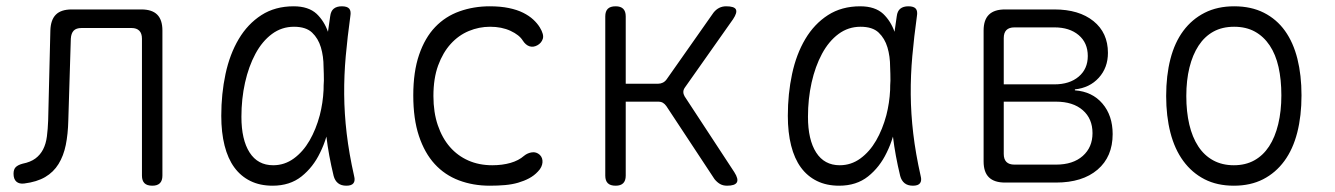

<svg xmlns="http://www.w3.org/2000/svg" viewBox="-20 -580 4240 610"><path d="M140 -483Q141 -517 157.5 -533.5Q174 -550 208 -550H429Q463 -550 479.5 -533.5Q496 -517 496 -483V-22Q496 -6 488 2Q480 10 464 10Q447 10 439 2Q431 -6 431 -22V-457Q431 -474 422.5 -482.5Q414 -491 398 -491H239Q222 -491 214 -482.5Q206 -474 205 -457L197 -197Q196 -154 189 -119.5Q182 -85 166 -59Q150 -33 123.5 -17.5Q97 -2 57 3Q41 5 32 -3Q23 -11 23 -28Q23 -42 30 -49Q37 -56 52 -60Q77 -65 92.5 -76.5Q108 -88 117 -105.5Q126 -123 129 -146.5Q132 -170 133 -197Z M846 10Q806 10 775.5 -5Q745 -20 724.5 -48Q704 -76 693.5 -117.5Q683 -159 683 -212Q683 -282 696.5 -345Q710 -408 738.5 -456Q767 -504 810.5 -532Q854 -560 913 -560Q960 -560 986 -536Q1010 -513 1022 -479Q1025 -503 1029 -528Q1031 -545 1040.5 -552.5Q1050 -560 1066 -560Q1083 -560 1089.5 -552.5Q1096 -545 1093 -528Q1084 -463 1078.5 -402Q1073 -341 1073.5 -280Q1074 -219 1081.5 -155.5Q1089 -92 1105 -21Q1109 -6 1103 2Q1097 10 1080.5 10Q1064 10 1054 2Q1044 -6 1040 -21Q1024 -87 1017 -146Q1009 -119 997 -95Q975 -49 938 -19.5Q901 10 846 10ZM848 -55Q884 -55 913.5 -76.5Q943 -98 963.5 -133.5Q984 -169 996 -214Q1006 -253 1008 -294Q1008 -309 1009 -324Q1009 -345 1008 -367Q1008 -401 999.5 -429.5Q991 -458 971.5 -476.5Q952 -495 914 -495Q875 -495 844 -472Q813 -449 791.5 -409Q770 -369 758.5 -317.5Q747 -266 747 -209Q747 -136 773 -95.5Q799 -55 848 -55Z M1293 -277Q1293 -352 1311.5 -406Q1330 -460 1362.5 -494Q1395 -528 1440 -544Q1485 -560 1536 -560Q1570 -560 1596.5 -554.5Q1623 -549 1642 -539.5Q1661 -530 1674 -518Q1687 -506 1695 -493Q1709 -470 1704.5 -456.5Q1700 -443 1687 -436Q1674 -429 1662 -433Q1650 -437 1641 -451Q1630 -469 1602 -482Q1574 -495 1537 -495Q1502 -495 1469.5 -481.5Q1437 -468 1412 -440.5Q1387 -413 1372 -372Q1357 -331 1357 -275Q1357 -223 1371 -182Q1385 -141 1409.5 -113Q1434 -85 1468 -70Q1502 -55 1544 -55Q1576 -55 1602 -62.5Q1628 -70 1645 -85Q1656 -94 1670 -96Q1684 -98 1695 -88Q1700 -83 1702 -77Q1704 -71 1703.5 -64Q1703 -57 1699.5 -49.5Q1696 -42 1689 -35Q1677 -22 1661 -13.5Q1645 -5 1626 0.5Q1607 6 1584.5 8Q1562 10 1536 10Q1483 10 1438 -7Q1393 -24 1361 -59Q1329 -94 1311 -148Q1293 -202 1293 -277Z M1936 10Q1919 10 1911 2Q1903 -6 1903 -22V-528Q1903 -544 1911 -552Q1919 -560 1936 -560Q1952 -560 1960 -552Q1968 -544 1968 -528V-314H2071Q2079 -314 2086 -317.5Q2093 -321 2098 -328L2247 -540Q2255 -550 2265 -555Q2275 -560 2287 -560Q2313 -560 2318 -550Q2323 -540 2309 -519L2156 -302Q2151 -295 2151 -288Q2151 -281 2155 -274L2313 -33Q2327 -11 2321 -0.5Q2315 10 2290 10Q2277 10 2267.5 4.5Q2258 -1 2250 -11L2097 -243Q2092 -250 2086 -253.5Q2080 -257 2071 -257H1968V-22Q1968 -6 1960 2Q1952 10 1936 10Z M2646 10Q2606 10 2575.5 -5Q2545 -20 2524.5 -48Q2504 -76 2493.5 -117.5Q2483 -159 2483 -212Q2483 -282 2496.5 -345Q2510 -408 2538.5 -456Q2567 -504 2610.5 -532Q2654 -560 2713 -560Q2760 -560 2786 -536Q2810 -513 2822 -479Q2825 -503 2829 -528Q2831 -545 2840.5 -552.5Q2850 -560 2866 -560Q2883 -560 2889.5 -552.5Q2896 -545 2893 -528Q2884 -463 2878.5 -402Q2873 -341 2873.5 -280Q2874 -219 2881.5 -155.5Q2889 -92 2905 -21Q2909 -6 2903 2Q2897 10 2880.5 10Q2864 10 2854 2Q2844 -6 2840 -21Q2824 -87 2817 -146Q2809 -119 2797 -95Q2775 -49 2738 -19.5Q2701 10 2646 10ZM2648 -55Q2684 -55 2713.5 -76.5Q2743 -98 2763.5 -133.5Q2784 -169 2796 -214Q2806 -253 2808 -294Q2808 -309 2809 -324Q2809 -345 2808 -367Q2808 -401 2799.5 -429.5Q2791 -458 2771.5 -476.5Q2752 -495 2714 -495Q2675 -495 2644 -472Q2613 -449 2591.5 -409Q2570 -369 2558.5 -317.5Q2547 -266 2547 -209Q2547 -136 2573 -95.5Q2599 -55 2648 -55Z M3173 0Q3139 0 3122 -16.5Q3105 -33 3105 -67V-483Q3105 -517 3122 -533.5Q3139 -550 3173 -550H3330Q3408 -550 3454 -513Q3500 -476 3500 -412Q3500 -365 3471 -333Q3442 -301 3395 -296V-293Q3450 -289 3482.5 -251Q3515 -213 3515 -154Q3515 -82 3467 -41Q3419 0 3335 0ZM3169 -257V-91Q3169 -74 3177.5 -65.5Q3186 -57 3203 -57H3335Q3389 -57 3420 -84.5Q3451 -112 3451 -157Q3451 -203 3420 -230Q3389 -257 3335 -257ZM3203 -493Q3186 -493 3177.5 -484.5Q3169 -476 3169 -459V-312H3330Q3378 -312 3407 -336.5Q3436 -361 3436 -402Q3436 -444 3407 -468.5Q3378 -493 3330 -493Z M3900 10Q3847 10 3807 -10.5Q3767 -31 3739.5 -68.5Q3712 -106 3698.5 -158.5Q3685 -211 3685 -275Q3685 -340 3698.5 -392.5Q3712 -445 3739.5 -482Q3767 -519 3807.5 -539.5Q3848 -560 3901 -560Q3955 -560 3995.5 -539.5Q4036 -519 4062.5 -482Q4089 -445 4102 -393Q4115 -341 4115 -277Q4115 -212 4101.5 -159Q4088 -106 4060.5 -68.5Q4033 -31 3993 -10.5Q3953 10 3900 10ZM3900 -55Q3937 -55 3965 -70.5Q3993 -86 4012 -115Q4031 -144 4041 -185.5Q4051 -227 4051 -277Q4051 -327 4042 -367Q4033 -407 4014 -435.5Q3995 -464 3967 -479.5Q3939 -495 3901 -495Q3863 -495 3835 -479.5Q3807 -464 3788 -435Q3769 -406 3759 -365.5Q3749 -325 3749 -275Q3749 -225 3758.5 -184.5Q3768 -144 3787 -115Q3806 -86 3834.5 -70.5Q3863 -55 3900 -55Z"/></svg>

Font: Maple Mono ExtraLight
Style: Regular
Weight: 275
Monospace: yes
Designer: subframe7536
Version: Version 7.000